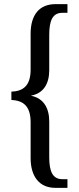

<svg xmlns="http://www.w3.org/2000/svg" viewBox="-20 -780 381 928"><path d="M248 128H306V86H281C235 86 218 49 218 -19V-192C218 -259 190 -305 131 -317V-318C190 -329 218 -375 218 -441V-612C218 -682 235 -718 281 -718H306V-760H248C170 -760 128 -708 128 -617V-443C128 -362 88 -339 35 -337V-297C88 -294 128 -272 128 -189V-16C128 73 170 128 248 128Z"/></svg>

Font: Noto Serif Georgian ExtraCondensed
Style: Regular
Weight: 400
Width: 2
Designer: Monotype Design Team, Akaki Razmadze
Foundry: Google LLC
Version: Version 2.003